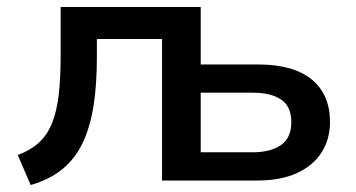

<svg xmlns="http://www.w3.org/2000/svg" viewBox="-20 -518 1023 551"><path d="M68 13 31 -73Q68 -87 92 -109Q116 -131 129.5 -165Q143 -199 148.5 -246Q154 -293 154 -356V-498H556V-333H720Q822 -333 874.5 -290Q927 -247 927 -168Q927 -118 902.5 -80Q878 -42 831.5 -21Q785 0 720 0H445V-406H258V-353Q258 -276 248.5 -215Q239 -154 217.5 -108.5Q196 -63 159.5 -33Q123 -3 68 13ZM556 -81H706Q756 -81 786 -101.5Q816 -122 816 -167Q816 -213 786.5 -232.5Q757 -252 706 -252H556Z"/></svg>

Font: Nunito Sans 7pt SemiBold
Style: Regular
Weight: 600
Designer: Vernon Adams
Foundry: Vernon Adams
Version: Version 3.101;gftools[0.9.27]